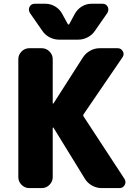

<svg xmlns="http://www.w3.org/2000/svg" viewBox="-20 -1008 721 1008"><path d="M335.9 -881.8Q337.9 -878.9 339.8 -878.9Q341.8 -878.9 343.8 -881.8L374 -937.5Q387.7 -960.9 410.6 -974.6Q433.6 -988.3 460 -988.3H518.6Q537.1 -988.3 545.9 -971.7Q548.8 -964.8 548.8 -958Q548.8 -949.2 543.9 -940.4L479.5 -847.7Q464.8 -825.2 440.9 -812.5Q417 -799.8 389.6 -799.8H291Q263.7 -799.8 239.7 -812.5Q215.8 -825.2 201.2 -847.7L136.7 -940.4Q131.8 -949.2 131.8 -958Q131.8 -964.8 134.8 -971.7Q143.6 -988.3 162.1 -988.3H218.8Q245.1 -988.3 268.6 -974.6Q292 -960.9 304.7 -938.5ZM260.7 -337.9Q259.8 -338.9 258.3 -338.4Q256.8 -337.9 256.8 -335.9V-78.1Q256.8 -54.7 239.7 -37.6Q222.7 -20.5 199.2 -20.5H133.8Q110.4 -20.5 93.3 -37.6Q76.2 -54.7 76.2 -78.1V-697.3Q76.2 -720.7 93.3 -737.8Q110.4 -754.9 133.8 -754.9H199.2Q222.7 -754.9 239.7 -737.8Q256.8 -720.7 256.8 -697.3V-466.8Q256.8 -464.8 258.3 -464.4Q259.8 -463.9 260.7 -464.8L415 -706.1Q429.7 -728.5 453.1 -741.7Q476.6 -754.9 503.9 -754.9H597.7Q616.2 -754.9 625 -738.3Q628.9 -731.4 628.9 -724.6Q628.9 -715.8 623 -707L418.9 -408.2Q415 -402.3 418.9 -396.5L633.8 -68.4Q638.7 -60.5 638.7 -51.8Q638.7 -43.9 634.8 -37.1Q626 -20.5 607.4 -20.5H513.7Q487.3 -20.5 463.4 -33.7Q439.5 -46.9 425.8 -69.3Z"/></svg>

Font: Gen Jyuu Gothic Heavy
Style: Bold
Weight: 900
Designer: [Source Han Sans]
Ryoko NISHIZUKA  (kana & ideographs); Paul D. Hunt (Latin, Greek & Cyrillic); Wenlong ZHANG  (bopomofo
Version: Version 1.002.20150607